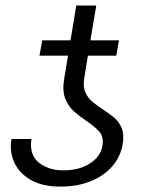

<svg xmlns="http://www.w3.org/2000/svg" viewBox="-20 -674 526 703"><path d="M355 -140.1Q360.8 -174.8 341.3 -194.6Q321.8 -214.4 294.9 -232.4Q272.5 -247.1 251.2 -265.9Q230 -284.7 218.8 -313.2Q207.5 -341.8 215.3 -387.2L229 -470.2H124.5L134.8 -526.4H238.3L259.3 -653.8H332.5L311 -526.4H415.5L405.8 -470.2H301.8L288.6 -389.2Q283.2 -356.9 292.5 -335.9Q301.8 -314.9 319.3 -300.5Q336.9 -286.1 356.9 -273.4Q377.9 -259.8 396.7 -244.4Q415.5 -229 425.3 -205.8Q435.1 -182.6 429.2 -146Q421.4 -99.6 390.4 -64.5Q359.4 -29.3 310.8 -10Q262.2 9.3 201.7 9.3Q134.8 9.3 92 -15.6Q49.3 -40.5 31.7 -80.6Q14.2 -120.6 22 -165H95.2Q86.4 -108.4 121.6 -79.3Q156.7 -50.3 211.4 -50.3Q270.5 -50.3 309.6 -75.7Q348.6 -101.1 355 -140.1Z"/></svg>

Font: Inter Display Light
Style: Italic
Weight: 300
Italic angle: -9.39999°
Designer: Rasmus Andersson
Foundry: rsms
Version: Version 4.000;git-a52131595